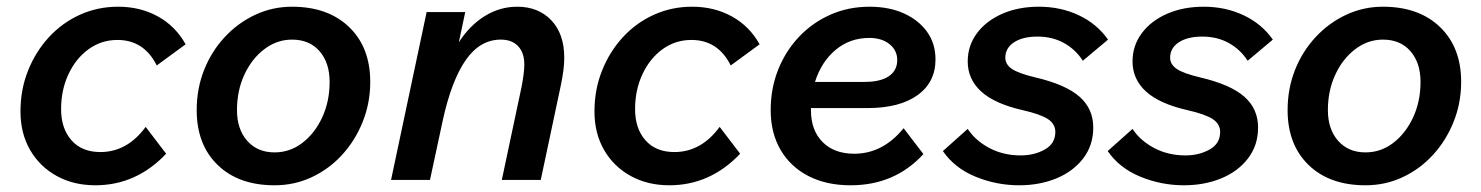

<svg xmlns="http://www.w3.org/2000/svg" viewBox="-20 -536 4413 572"><path d="M414 -158 475 -78Q386 16 264 16Q199 16 148.5 -12Q98 -40 69.5 -89.5Q41 -139 41 -204Q41 -269 63.5 -325.5Q86 -382 125.5 -425Q165 -468 218 -492Q271 -516 332 -516Q398 -516 450.5 -487Q503 -458 533 -404L447 -341Q409 -417 330 -417Q282 -417 244 -389.5Q206 -362 184 -315Q162 -268 162 -211Q162 -153 193 -118Q224 -83 279 -83Q359 -83 414 -158Z M566 -208Q566 -272 588 -327.5Q610 -383 649.5 -425.5Q689 -468 740.5 -492Q792 -516 850 -516Q957 -516 1020 -455.5Q1083 -395 1083 -292Q1083 -229 1060.5 -173Q1038 -117 999 -74.5Q960 -32 908.5 -8Q857 16 798 16Q691 16 628.5 -44.5Q566 -105 566 -208ZM798 -82Q844 -82 881 -110.5Q918 -139 940 -186.5Q962 -234 962 -292Q962 -349 932 -383.5Q902 -418 850 -418Q805 -418 767.5 -389.5Q730 -361 708 -313.5Q686 -266 686 -208Q686 -151 716.5 -116.5Q747 -82 798 -82Z M1145 0 1251 -500H1366L1347 -410Q1379 -460 1424 -488Q1469 -516 1521 -516Q1584 -516 1622.5 -475.5Q1661 -435 1661 -364Q1661 -347 1658.5 -326.5Q1656 -306 1650 -278L1591 0H1475L1534 -278Q1542 -320 1542 -344Q1542 -379 1523.5 -398.5Q1505 -418 1472 -418Q1410 -418 1367.5 -357Q1325 -296 1299 -177L1261 0Z M2124 -158 2185 -78Q2096 16 1974 16Q1909 16 1858.5 -12Q1808 -40 1779.5 -89.5Q1751 -139 1751 -204Q1751 -269 1773.5 -325.5Q1796 -382 1835.5 -425Q1875 -468 1928 -492Q1981 -516 2042 -516Q2108 -516 2160.5 -487Q2213 -458 2243 -404L2157 -341Q2119 -417 2040 -417Q1992 -417 1954 -389.5Q1916 -362 1894 -315Q1872 -268 1872 -211Q1872 -153 1903 -118Q1934 -83 1989 -83Q2069 -83 2124 -158Z M2731 -77Q2646 16 2514 16Q2442 16 2388.5 -11.5Q2335 -39 2305.5 -89.5Q2276 -140 2276 -208Q2276 -273 2298.5 -329Q2321 -385 2361 -427Q2401 -469 2454.5 -492.5Q2508 -516 2570 -516Q2629 -516 2673 -496Q2717 -476 2742 -441Q2767 -406 2767 -359Q2767 -291 2713.5 -252.5Q2660 -214 2564 -214H2396Q2396 -211 2396 -207Q2396 -148 2430.5 -113Q2465 -78 2525 -78Q2610 -78 2672 -154ZM2570 -423Q2512 -423 2469.5 -387.5Q2427 -352 2408 -292H2556Q2603 -292 2628 -309Q2653 -326 2653 -357Q2653 -386 2630 -404.5Q2607 -423 2570 -423Z M2789 -86 2863 -152Q2886 -117 2927.5 -95Q2969 -73 3021 -73Q3061 -73 3092.5 -90.5Q3124 -108 3124 -143Q3124 -167 3101.5 -181.5Q3079 -196 3026 -208Q2943 -227 2903 -263.5Q2863 -300 2863 -353Q2863 -400 2890.5 -437Q2918 -474 2966 -495Q3014 -516 3075 -516Q3140 -516 3194 -490.5Q3248 -465 3281 -418L3206 -355Q3184 -389 3149.5 -408Q3115 -427 3071 -427Q3027 -427 3001 -410Q2975 -393 2975 -364Q2975 -344 2995 -330.5Q3015 -317 3066 -305Q3155 -284 3196 -248Q3237 -212 3237 -156Q3237 -103 3207 -64Q3177 -25 3127 -4.5Q3077 16 3016 16Q2949 16 2886.5 -9.5Q2824 -35 2789 -86Z M3280 -86 3354 -152Q3377 -117 3418.5 -95Q3460 -73 3512 -73Q3552 -73 3583.5 -90.5Q3615 -108 3615 -143Q3615 -167 3592.5 -181.5Q3570 -196 3517 -208Q3434 -227 3394 -263.5Q3354 -300 3354 -353Q3354 -400 3381.5 -437Q3409 -474 3457 -495Q3505 -516 3566 -516Q3631 -516 3685 -490.5Q3739 -465 3772 -418L3697 -355Q3675 -389 3640.5 -408Q3606 -427 3562 -427Q3518 -427 3492 -410Q3466 -393 3466 -364Q3466 -344 3486 -330.5Q3506 -317 3557 -305Q3646 -284 3687 -248Q3728 -212 3728 -156Q3728 -103 3698 -64Q3668 -25 3618 -4.5Q3568 16 3507 16Q3440 16 3377.5 -9.5Q3315 -35 3280 -86Z M3816 -208Q3816 -272 3838 -327.5Q3860 -383 3899.5 -425.5Q3939 -468 3990.5 -492Q4042 -516 4100 -516Q4207 -516 4270 -455.5Q4333 -395 4333 -292Q4333 -229 4310.5 -173Q4288 -117 4249 -74.5Q4210 -32 4158.5 -8Q4107 16 4048 16Q3941 16 3878.5 -44.5Q3816 -105 3816 -208ZM4048 -82Q4094 -82 4131 -110.5Q4168 -139 4190 -186.5Q4212 -234 4212 -292Q4212 -349 4182 -383.5Q4152 -418 4100 -418Q4055 -418 4017.5 -389.5Q3980 -361 3958 -313.5Q3936 -266 3936 -208Q3936 -151 3966.5 -116.5Q3997 -82 4048 -82Z"/></svg>

Font: Wix Madefor Text SemiBold
Style: Italic
Weight: 600
Italic angle: -12°
Designer: Dalton Maag Ltd
Foundry: Dalton Maag Ltd
Version: Version 3.100